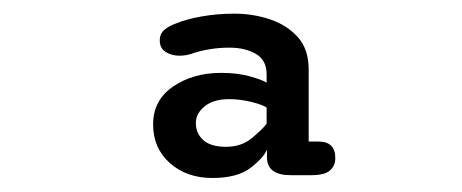

<svg xmlns="http://www.w3.org/2000/svg" viewBox="-20 -750 659 274"><path d="M395 -500Q361 -500 361 -525.5V-536.5Q356 -524.5 337.2 -510.2Q318.5 -496 283 -496Q246.5 -496 222.5 -517.2Q198.5 -538.5 198.5 -572.5Q198.5 -607 227 -626.5Q255.5 -646 295.5 -646Q319 -646 336.8 -641Q354.5 -636 360.5 -632V-643.5Q360.5 -664.5 345 -673.2Q329.5 -682 307.5 -682Q292 -682 277.8 -679.5Q263.5 -677 252.5 -673Q247.5 -671.5 243.5 -671Q239.5 -670.5 236 -670.5Q225 -670.5 216.5 -675.8Q208 -681 208 -692.5Q208 -702 215 -707.8Q222 -713.5 232.5 -717Q245.5 -722.5 267.5 -726.5Q289.5 -730.5 314.5 -730.5Q341.5 -730.5 365.8 -722.2Q390 -714 405.2 -696.8Q420.5 -679.5 420.5 -651V-548H434.5Q458.5 -548 458.5 -524.5Q458.5 -513.5 451 -506.8Q443.5 -500 424 -500ZM360.5 -596.5Q355 -600.5 338.8 -604.5Q322.5 -608.5 307 -608.5Q284.5 -608.5 272 -598.2Q259.5 -588 259.5 -574.5Q259.5 -559.5 270.2 -550Q281 -540.5 302.5 -540.5Q325 -540.5 340.2 -553.5Q355.5 -566.5 360.5 -573.5Z"/></svg>

Font: Sono ExtraLight Monospace Medium
Style: Regular
Weight: 500
Version: Version 2.112